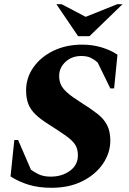

<svg xmlns="http://www.w3.org/2000/svg" viewBox="-20 -882 613 912"><path d="M225 10Q163 10 116 -4.5Q69 -19 30 -44L48 -217H66L127 -76Q141 -65 164 -54Q187 -43 221 -43Q274 -43 312 -70.5Q350 -98 350 -144Q350 -174 337.5 -194Q325 -214 294.5 -236Q264 -258 210 -292Q172 -316 149 -338Q126 -360 115 -387Q104 -414 104 -453Q104 -513 139 -562.5Q174 -612 234 -641Q294 -670 371 -670Q419 -670 462.5 -657Q506 -644 538 -622L522 -462H504L444 -585Q430 -598 412 -607Q394 -616 366 -616Q321 -616 291 -588Q261 -560 261 -521Q261 -498 269.5 -479.5Q278 -461 300 -441.5Q322 -422 365 -395Q411 -366 442 -342Q473 -318 488.5 -288Q504 -258 504 -215Q504 -155 468.5 -103.5Q433 -52 370.5 -21Q308 10 225 10ZM351 -710 248 -862H273L387 -802L537 -862H562L405 -710Z"/></svg>

Font: Spectral SC ExtraBold
Style: Italic
Weight: 800
Italic angle: -10°
Designer: Jean-Baptiste Levee
Foundry: Production Type
Version: Version 2.001